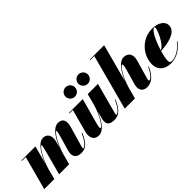

<svg xmlns="http://www.w3.org/2000/svg" viewBox="82 -1581 2423 2423"><g transform="rotate(-45 1293.0 -370.0)"><path d="M444.5 0 485 -151C528.5 -296 605 -411.5 627 -411.5C636.5 -411.5 631 -386 608.5 -308L558.5 -137C553.5 -120.5 549 -96.5 549 -82C549 -29 582 10 655.5 10C736 10 787.5 -36 841.5 -162L832.5 -165C775 -31.5 725 -15.5 714 -15.5C709.5 -15.5 708 -18.5 708 -22.5C708 -28.5 711 -41.5 714 -51L791.5 -319.5C815 -400.5 800.5 -469.5 714 -469.5C626 -469.5 553.5 -355 506.5 -230.5L530.5 -319.5C552 -400 525 -469.5 446.5 -469.5C361.5 -469.5 286.5 -348 239.5 -223L302.5 -460H52.5V-451H121L0 0H180L221 -154.5C264.5 -298.5 344.5 -416.5 366.5 -416.5C377 -416.5 366.5 -387 347.5 -308L265 0Z M1245 -635.5C1245 -589 1283 -551 1329 -551C1375.5 -551 1413.5 -589 1413.5 -635.5C1413.5 -681.5 1375.5 -719 1329 -719C1283 -719 1245 -681.5 1245 -635.5ZM1015 -635.5C1015 -589 1053 -551 1099 -551C1145.5 -551 1183.5 -589 1183.5 -635.5C1183.5 -681.5 1145.5 -719 1099 -719C1053 -719 1015 -681.5 1015 -635.5ZM1147.5 -460H900V-451H961.5L878 -141C855.5 -49 891 10 969.5 10C1052.5 10 1124 -98 1171.5 -216.5L1143.5 -110C1140.5 -98.5 1138 -83.5 1138 -70.5C1138 -18.5 1168.5 10 1245.5 10C1336 10 1385 -53 1436.5 -162L1427.5 -165C1367 -34.5 1323.5 -20.5 1312.5 -20.5C1307 -20.5 1304.5 -24 1304.5 -29.5C1304.5 -34 1305.5 -39 1307 -45L1418.5 -460H1236L1196 -308.5C1149 -145.5 1071 -42.5 1050.5 -42.5C1039.5 -42.5 1036.5 -58 1058 -136Z M1797 -324 1744 -137C1739 -120.5 1734.5 -97.5 1734.5 -82C1734.5 -29 1767 10 1829 10C1905.5 10 1972.5 -36 2028 -162L2019 -165C1980 -79.5 1935.5 -32 1911 -32C1904.5 -32 1901 -35.5 1901 -47C1901 -52 1903 -62 1904.5 -67L1977 -319.5C2003 -409.5 1964 -469.5 1885.5 -469.5C1801 -469.5 1729.5 -357.5 1682 -236.5L1819 -750H1562V-741H1634.5L1436.5 0H1619L1656.5 -140.5C1704 -309.5 1784 -417 1804.5 -417C1815.5 -417 1818.5 -402 1797 -324Z M2247 -41.5C2247 -75.5 2258 -130.5 2275.5 -189.5C2493 -202 2576 -266.5 2576 -349C2576 -416.5 2507 -470 2390 -470C2219.5 -470 2074.5 -325 2074.5 -150C2074.5 -65 2132 10 2253 10C2379.5 10 2455 -64 2509 -129.5L2501.5 -135C2432 -46 2348.5 -4 2287.5 -4C2261 -4 2247 -12.5 2247 -41.5ZM2423.5 -460.5C2431.5 -460.5 2433.5 -455.5 2433.5 -447.5C2433.5 -416.5 2363 -231 2278.5 -199C2316 -322.5 2379 -460.5 2423.5 -460.5Z"/></g></svg>

Font: Bodoni* 24pt Fatface
Style: Italic
Weight: 900
Italic angle: -13°
Version: Version 2.3